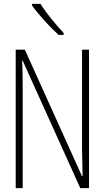

<svg xmlns="http://www.w3.org/2000/svg" viewBox="-20 -970 540 990"><path d="M282 -790H308V-800C269 -842 219 -901 189 -950H145V-942C178 -895 238 -830 282 -790ZM61 0H97V-525C97 -585 96 -623 94 -657H97L394 0H439V-714H403V-196C403 -160 406 -101 406 -61H403L108 -714H61Z"/></svg>

Font: Noto Sans Mono ExtraCondensed ExtraLight
Style: Regular
Weight: 200
Width: 2
Designer: Monotype Design Team
Foundry: Monotype Imaging Inc.
Version: Version 2.014